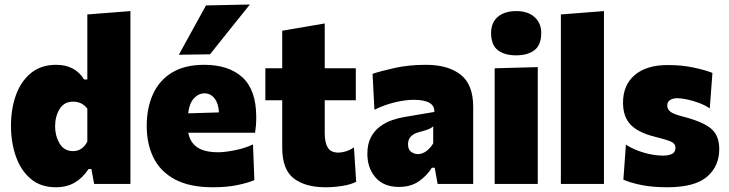

<svg xmlns="http://www.w3.org/2000/svg" viewBox="-20 -796 3154 831"><path d="M222 14.5Q155 14.5 112 -22.8Q69 -60 48.2 -120.5Q27.5 -181 27.5 -250.5Q27.5 -325 49.2 -385Q71 -445 114.5 -480.2Q158 -515.5 223 -515.5Q305 -515.5 344 -452H358V-733.5L544.5 -748V0H387.5L375.5 -64.5H363.5Q337.5 -25.5 303 -5.5Q268.5 14.5 222 14.5ZM296 -142Q318.5 -142 334 -153.8Q349.5 -165.5 358 -183.5V-325.5Q335.5 -356 296.5 -356Q257.5 -356 238 -324.2Q218.5 -292.5 218.5 -249Q218.5 -208 238 -175Q257.5 -142 296 -142Z M901.5 14.5Q800.5 14.5 737.2 -19.5Q674 -53.5 644.5 -113.2Q615 -173 615 -251Q615 -328.5 642 -388.2Q669 -448 724.2 -481.8Q779.5 -515.5 863.5 -515.5Q970.5 -515.5 1029.8 -460.8Q1089 -406 1089 -289.5Q1089 -268.5 1087.8 -252.8Q1086.5 -237 1084 -221.5H795Q802 -180.5 833.2 -158.8Q864.5 -137 925 -137Q951.5 -137 995.5 -145.5Q1039.5 -154 1075 -171L1081 -16.5Q1051.5 -4 1006.5 5.2Q961.5 14.5 901.5 14.5ZM865.5 -392Q839 -392 819 -370Q799 -348 794.5 -305.5L927.5 -309.5Q926 -347.5 908.8 -369.8Q891.5 -392 865.5 -392ZM754 -559Q783.5 -612.5 812.8 -665.8Q842 -719 871.5 -772.5L1061.5 -776.5Q1016.5 -720.5 973.2 -666.5Q930 -612.5 889 -561Z M1389 14.5Q1301.5 14.5 1251.5 -23.8Q1201.5 -62 1201.5 -157V-362H1128.5V-500.5H1201.5V-663L1385.5 -694.5V-500.5H1520V-362H1385.5V-219.5Q1385.5 -178.5 1398.8 -157Q1412 -135.5 1445 -135.5Q1459 -135.5 1476.5 -140.8Q1494 -146 1512 -158L1521.5 -9.5Q1500 2.5 1462.5 8.5Q1425 14.5 1389 14.5Z M1706.5 13Q1640.5 13 1605.2 -28Q1570 -69 1570 -130Q1570 -173.5 1585.5 -202.2Q1601 -231 1625.2 -248.8Q1649.5 -266.5 1676.5 -275.8Q1703.5 -285 1726.5 -289L1860 -311.5Q1862.5 -364 1770 -364Q1735.5 -364 1690.5 -353.5Q1645.5 -343 1600.5 -321L1592.5 -476.5Q1630 -489 1690 -502.2Q1750 -515.5 1823 -515.5Q1919.5 -515.5 1973.8 -472.8Q2028 -430 2028 -334V0H1874L1861.5 -70H1849Q1829.5 -37.5 1794.2 -12.2Q1759 13 1706.5 13ZM1789 -129Q1807.5 -129 1825 -141.8Q1842.5 -154.5 1855 -175.5V-249Q1847.5 -242 1835 -236.8Q1822.5 -231.5 1791 -223.5Q1772 -218.5 1759 -206Q1746 -193.5 1746 -171.5Q1746 -148.5 1759.5 -138.8Q1773 -129 1789 -129Z M2121 0V-500.5L2307.5 -505.5V0ZM2213.5 -556.5Q2163.5 -556.5 2134.5 -579Q2105.5 -601.5 2105.5 -653.5Q2105.5 -698.5 2134.8 -723.2Q2164 -748 2214.5 -748Q2264.5 -748 2293.5 -722.2Q2322.5 -696.5 2322.5 -653.5Q2322.5 -601.5 2293.5 -579Q2264.5 -556.5 2213.5 -556.5Z M2407.5 0V-733.5L2594 -748V0Z M2867.5 14.5Q2805 14.5 2757.2 5Q2709.5 -4.5 2678 -18.5L2689 -170Q2721.5 -148.5 2766 -135.5Q2810.5 -122.5 2849 -122.5Q2873.5 -122.5 2888.5 -129.8Q2903.5 -137 2903.5 -157Q2903.5 -174.5 2883.8 -183.2Q2864 -192 2813 -204.5Q2741.5 -222.5 2709 -256.8Q2676.5 -291 2676.5 -351.5Q2676.5 -428 2727.2 -471.2Q2778 -514.5 2870 -514.5Q2931.5 -514.5 2982.5 -503.5Q3033.5 -492.5 3063.5 -480.5L3052 -327Q3029 -342 3002 -351.8Q2975 -361.5 2950.8 -366.2Q2926.5 -371 2912 -371Q2892.5 -371 2880.2 -363.2Q2868 -355.5 2868 -339.5Q2868 -323.5 2881.2 -312.8Q2894.5 -302 2937.5 -291Q3022.5 -269 3057.8 -239.2Q3093 -209.5 3093 -150.5Q3093 -76.5 3040 -31Q2987 14.5 2867.5 14.5Z"/></svg>

Font: Commissioner ExtraBold
Style: Regular
Weight: 800
Designer: Kostas Bartsokas
Foundry: Kostas Bartsokas
Version: Version 1.000; ttfautohint (v1.8.3)